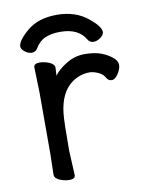

<svg xmlns="http://www.w3.org/2000/svg" viewBox="-78 -719 587 785"><g transform="rotate(-10 215.0 -327.0)"><path d="M171 -6Q171 10 147 10Q128 10 108 2Q86 -7 86 -23L88 -109V-364L85 -468Q85 -484 109 -484Q128 -484 148 -476Q170 -467 170 -452Q170 -440 169 -431.5Q168 -423 168 -419Q186 -443 215 -461Q253 -486 295.5 -486Q338 -486 365 -475.5Q392 -465 410 -450Q428 -435 428 -418.5Q428 -402 415 -382Q402 -362 388 -362Q374 -362 367 -375Q358 -392 338 -400.5Q318 -409 304 -409Q264 -409 230 -385Q180 -349 170 -264Q166 -229 166 -109ZM43 -562Q43 -586 89 -625Q135 -664 212.5 -664Q290 -664 342 -621Q386 -585 386 -562Q386 -551 371.5 -540Q357 -529 342 -529Q327 -529 319 -542Q290 -593 214 -593Q177 -593 151.5 -582Q126 -571 109 -542Q101 -529 86 -529Q71 -529 57 -540Q43 -551 43 -562Z"/></g></svg>

Font: Moon Stars Kai
Style: Bold
Weight: 700
Designer: GuiWonder
Version: Version 1.101